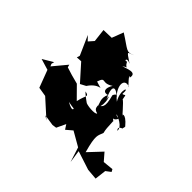

<svg xmlns="http://www.w3.org/2000/svg" viewBox="-205 -776 1187 1187"><g transform="rotate(-45 388.5 -182.0)"><path d="M354 -513 313 -582 291 -509 177 -466 167 -405 65 -292 83 -319 72 -246 76 -218 150 -183 174 -214 106 -170 140 -130 86 -36 -11 -5 72 -17 32 106 26 177 101 186 125 218 141 209 134 138 109 162 183 98 98 18C220 -16 222 -1 260 12C290 5 292 6 366 2C324 11 400 -12 367 -55C374 -32 347 1 390 16C387 -42 445 7 407 -39C397 6 367 68 330 63C362 32 362 108 370 62C347 68 369 80 383 79C455 19 414 7 421 19C394 38 492 -42 490 -51C539 -60 515 -54 513 -76C588 -70 525 -110 455 -66C514 -142 598 -142 573 -79C553 -69 645 -150 617 -115C676 -101 640 -172 634 -198C664 -155 628 -174 675 -197C662 -217 699 -218 676 -176C730 -257 713 -231 734 -194C710 -244 727 -242 788 -339L712 -368L710 -438L624 -428L591 -457L620 -485L494 -429L474 -435L476 -399L371 -305L390 -269C472 -215 427 -156 457 -241C527 -217 454 -218 517 -138C525 -153 428 -201 445 -134C400 -158 369 -130 343 -128C401 -93 481 -138 419 -121C508 -167 525 -136 470 -85C501 -98 467 -113 464 -114C369 -88 374 -111 350 -136C358 -125 327 -144 318 -101C301 -103 310 -191 321 -196C310 -181 346 -234 363 -248C353 -199 345 -240 253 -248C244 -215 205 -209 246 -277C247 -286 233 -228 231 -154L265 -227L359 -320L375 -380L391 -431L409 -436L319 -511L335 -518Z"/></g></svg>

Font: Hussar Lance
Style: Italic
Weight: 700
Foundry: Cannot Into Space Fonts, PlusOne Fonts
Version: Version 2.27